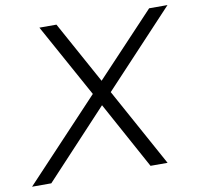

<svg xmlns="http://www.w3.org/2000/svg" viewBox="-113 -782 900 865"><g transform="rotate(-10 336.5 -350.0)"><path d="M-35 0 324 -382 320 -341 122 -700H200L370 -391L337 -395L624 -700H708L373 -342L375 -382L585 0H507L327 -329L358 -327L53 0Z"/></g></svg>

Font: MOST Montserrat
Style: Italic
Weight: 400
Italic angle: -11.3°
Designer: Julieta Ulanovsky
Foundry: Julieta Ulanovsky
Version: Version 8.000;March 11, 2024;FontCreator 15.0.0.2926 64-bit